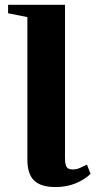

<svg xmlns="http://www.w3.org/2000/svg" viewBox="-20 -763 403 796"><path d="M210 12.5Q150 12.5 121.8 -14.2Q93.5 -41 93.5 -101.5V-692L13.5 -708V-743H249.5V-108Q249.5 -88.5 253 -78Q256.5 -67.5 263.5 -64Q270.5 -60.5 281.5 -60.5Q297 -60.5 310.8 -66.5Q324.5 -72.5 340.5 -80.5L355.5 -42Q329 -17 291.8 -2.2Q254.5 12.5 210 12.5Z"/></svg>

Font: Merriweather 96pt
Style: Bold
Weight: 700
Version: Version 2.100